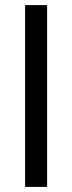

<svg xmlns="http://www.w3.org/2000/svg" viewBox="-20 -730 282 750"><path d="M78 0V-710H164V0Z"/></svg>

Font: Special Gothic
Style: Regular
Weight: 400
Designer: Alistair McCready
Foundry: Monolith
Version: Version 1.010; ttfautohint (v1.8.4.7-5d5b)